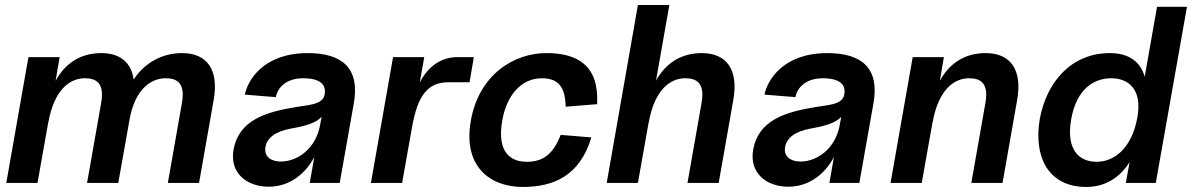

<svg xmlns="http://www.w3.org/2000/svg" viewBox="-20 -727 4752 763"><path d="M703 -318 647 0H771L829 -329C851 -452 801 -516 704 -516C622 -516 554 -476 511 -411C502 -480 455 -516 383 -516C299 -516 239 -475 201 -406L217 -500H93L5 0H129L172 -242V-240C195 -370 257 -416 317 -416C357 -416 397 -402 382 -318L326 0H450L495 -253C516 -370 578 -416 638 -416C678 -416 718 -402 703 -318Z M1048 15C1132 15 1195 -38 1229 -103L1211 0H1330L1386 -316C1411 -456 1340 -516 1203 -516C1026 -516 964 -407 953 -351L1076 -341C1084 -381 1119 -416 1185 -416C1229 -416 1267 -405 1271 -370C1276 -313 1222 -312 1159 -302C1034 -282 929 -249 908 -132C892 -39 961 15 1048 15ZM1035 -143C1041 -179 1075 -205 1136 -216C1199 -227 1238 -240 1258 -263L1252 -230C1235 -136 1162 -85 1096 -85C1056 -85 1028 -106 1035 -143Z M1454 0H1578L1618 -225C1640 -346 1679 -400 1761 -400H1846L1863 -500H1797C1739 -500 1684 -469 1648 -399L1666 -500H1542Z M2057 16C2178 16 2284 -27 2330 -181L2208 -191C2179 -115 2138 -84 2074 -84C1988 -84 1958 -147 1976 -248C1992 -343 2048 -416 2133 -416C2202 -416 2226 -378 2228 -303L2353 -313C2361 -469 2273 -516 2151 -516C2022 -516 1883 -430 1851 -247C1819 -65 1928 16 2057 16Z M2768 -318 2712 0H2836L2894 -329C2916 -452 2866 -516 2769 -516C2686 -516 2625 -475 2587 -407L2640 -707H2515L2391 0H2515L2558 -242V-240C2581 -370 2643 -416 2703 -416C2743 -416 2783 -402 2768 -318Z M3113 15C3197 15 3260 -38 3294 -103L3276 0H3395L3451 -316C3476 -456 3405 -516 3268 -516C3091 -516 3029 -407 3018 -351L3141 -341C3149 -381 3184 -416 3250 -416C3294 -416 3332 -405 3336 -370C3341 -313 3287 -312 3224 -302C3099 -282 2994 -249 2973 -132C2957 -39 3026 15 3113 15ZM3100 -143C3106 -179 3140 -205 3201 -216C3264 -227 3303 -240 3323 -263L3317 -230C3300 -136 3227 -85 3161 -85C3121 -85 3093 -106 3100 -143Z M3896 -318 3840 0H3964L4022 -329C4044 -452 3994 -516 3897 -516C3813 -516 3753 -475 3715 -406L3731 -500H3607L3519 0H3643L3686 -242V-240C3709 -370 3771 -416 3831 -416C3871 -416 3911 -402 3896 -318Z M4297 16C4370 16 4430 -20 4469 -83L4454 0H4573L4697 -700H4578L4529 -422C4512 -483 4464 -516 4391 -516C4237 -516 4139 -401 4112 -254C4087 -107 4143 16 4297 16ZM4237 -254C4259 -377 4330 -416 4396 -416C4463 -416 4520 -374 4500 -261C4477 -133 4404 -84 4338 -84C4269 -84 4215 -131 4237 -254Z"/></svg>

Font: Uncut Sans Semibold
Style: Italic
Weight: 600
Italic angle: -10°
Designer: Kasper Nordkvist
Foundry: Uncut Type
Version: Version 1.111;FEAKit 1.0